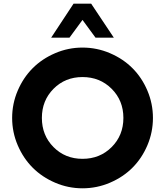

<svg xmlns="http://www.w3.org/2000/svg" viewBox="-20 -1020 903 1050"><path d="M359.9 -814H259.8L382.3 -1000H478.5L602.5 -814H502.4L431.2 -911.1ZM431.2 9.8Q353 9.8 281.7 -20.8Q210.4 -51.3 158.9 -102.8Q107.4 -154.3 76.9 -225.6Q46.4 -296.9 46.4 -375Q46.4 -453.1 76.9 -524.4Q107.4 -595.7 158.9 -647.2Q210.4 -698.7 281.7 -729.2Q353 -759.8 431.2 -759.8Q509.8 -759.8 581.3 -729.2Q652.8 -698.7 704.3 -647.2Q755.9 -595.7 786.1 -524.4Q816.4 -453.1 816.4 -375Q816.4 -296.9 786.1 -225.6Q755.9 -154.3 704.3 -102.8Q652.8 -51.3 581.3 -20.8Q509.8 9.8 431.2 9.8ZM431.2 -151.4Q526.4 -151.4 590.6 -215.6Q654.8 -279.8 654.8 -375Q654.8 -470.2 590.6 -534.4Q526.4 -598.6 431.2 -598.6Q336.4 -598.6 272.7 -534.4Q209 -470.2 209 -375Q209 -279.8 272.7 -215.6Q336.4 -151.4 431.2 -151.4Z"/></svg>

Font: Now Alt
Style: Bold
Weight: 700
Designer: Alfredo Marco Pradil
Foundry: Alfredo Marco Pradil
Version: Version 1.002;PS 001.002;hotconv 1.0.88;makeotf.lib2.5.64775